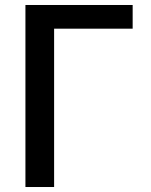

<svg xmlns="http://www.w3.org/2000/svg" viewBox="-20 -750 604 770"><path d="M197 -635V0H82V-730H512V-635Z"/></svg>

Font: M PLUS 1p Medium
Style: Regular
Weight: 500
Version: Version 1.062